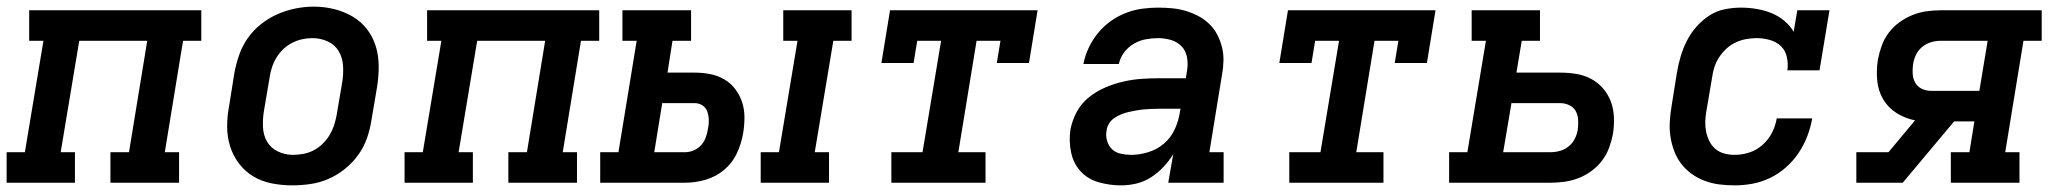

<svg xmlns="http://www.w3.org/2000/svg" viewBox="-27 -551 6197 579"><path d="M-7 0V-92H48L104 -428H61V-520H580V-428H525L470 -92H513V0H306V-92H362L417 -428H212L156 -92H199V0Z M854 8Q823 8 792.5 2Q762 -4 737 -19Q712 -34 694 -57.5Q676 -81 667 -109.5Q658 -138 658 -169.5Q658 -201 664 -232L680 -332Q685 -359 694.5 -386Q704 -413 720.5 -436.5Q737 -460 760.5 -478.5Q784 -497 810.5 -508.5Q837 -520 864.5 -525.5Q892 -531 920 -531Q951 -531 981 -523.5Q1011 -516 1036.5 -501Q1062 -486 1080 -462.5Q1098 -439 1106.5 -410.5Q1115 -382 1115 -350.5Q1115 -319 1110 -288L1093 -188Q1089 -161 1079.5 -134Q1070 -107 1053 -83.5Q1036 -60 1013 -41.5Q990 -23 963.5 -11.5Q937 0 909 4Q881 8 854 8ZM856 -84Q872 -84 888 -87Q904 -90 918.5 -97.5Q933 -105 945.5 -117Q958 -129 966.5 -143Q975 -157 980 -172Q985 -187 988 -203L1005 -303Q1009 -328 1007.5 -352.5Q1006 -377 994.5 -396.5Q983 -416 961.5 -426Q940 -436 915 -436Q899 -436 883.5 -432.5Q868 -429 853.5 -421.5Q839 -414 827 -402.5Q815 -391 806.5 -377Q798 -363 793 -347.5Q788 -332 786 -317L769 -217Q765 -193 766 -168.5Q767 -144 778 -124.5Q789 -105 810.5 -94.5Q832 -84 856 -84Q856 -84 856 -84Q856 -84 856 -84Z M1193 0V-92H1248L1304 -428H1261V-520H1780V-428H1725L1670 -92H1713V0H1506V-92H1562L1617 -428H1412L1356 -92H1399V0Z M2267 0V-92H2322L2378 -428H2335V-520H2541V-428H2486L2430 -92H2473V0ZM1783 0V-92H1838L1893 -428H1850V-520H2057V-428H2001L1986 -332H2068Q2092 -332 2115 -327.5Q2138 -323 2157.5 -311.5Q2177 -300 2190.5 -282Q2204 -264 2211 -242.5Q2218 -221 2218 -197Q2218 -173 2214 -149Q2209 -119 2195.5 -89.5Q2182 -60 2157 -39Q2132 -18 2101 -9Q2070 0 2039 0ZM1946 -92H2039Q2052 -92 2065 -97.5Q2078 -103 2087.5 -113.5Q2097 -124 2101.5 -137Q2106 -150 2108 -163Q2111 -176 2110.5 -189.5Q2110 -203 2106 -214.5Q2102 -226 2091.5 -233Q2081 -240 2068 -240H1970Z M2661 0V-92H2755L2811 -428H2739L2728 -361H2631L2657 -520H3102L3076 -361H2979L2990 -428H2918L2863 -92H2945V0Z M3353 8Q3319 8 3286 -1.5Q3253 -11 3231.5 -34.5Q3210 -58 3203 -91.5Q3196 -125 3201 -160Q3206 -187 3219.5 -212.5Q3233 -238 3255.5 -256.5Q3278 -275 3304.5 -286.5Q3331 -298 3358.5 -304.5Q3386 -311 3413 -313Q3440 -315 3467 -315H3549L3553 -340Q3556 -359 3552.5 -378.5Q3549 -398 3536 -411.5Q3523 -425 3504 -430.5Q3485 -436 3465 -436Q3447 -436 3428 -432.5Q3409 -429 3392 -419Q3375 -409 3363 -393Q3351 -377 3347 -358H3240Q3245 -383 3256 -406.5Q3267 -430 3283.5 -450.5Q3300 -471 3321.5 -486.5Q3343 -502 3367 -511.5Q3391 -521 3416 -524.5Q3441 -528 3465 -528Q3487 -528 3508 -526Q3529 -524 3549 -518Q3569 -512 3587 -502.5Q3605 -493 3619.5 -479Q3634 -465 3643.5 -447Q3653 -429 3658 -409Q3663 -389 3662.5 -367.5Q3662 -346 3658 -325L3620 -92H3663V0H3496L3511 -86Q3498 -65 3481 -47Q3464 -29 3443.5 -16Q3423 -3 3400 2.5Q3377 8 3354 8ZM3384 -84Q3409 -84 3435.5 -92Q3462 -100 3483 -118Q3504 -136 3515.5 -161Q3527 -186 3531 -212L3533 -223H3467Q3456 -223 3444.5 -222.5Q3433 -222 3422 -221Q3411 -220 3400 -218Q3389 -216 3377.5 -213.5Q3366 -211 3355 -206.5Q3344 -202 3334 -195.5Q3324 -189 3317.5 -178.5Q3311 -168 3310 -157Q3307 -142 3311.5 -126.5Q3316 -111 3326.5 -101Q3337 -91 3352.5 -87.5Q3368 -84 3384 -84Z M3861 0V-92H3955L4011 -428H3939L3928 -361H3831L3857 -520H4302L4276 -361H4179L4190 -428H4118L4063 -92H4145V0Z M4343 0V-92H4398L4454 -428H4411V-520H4617V-428H4562L4546 -332H4678Q4703 -332 4727 -328Q4751 -324 4771.5 -313Q4792 -302 4807.5 -284Q4823 -266 4831 -244Q4839 -222 4840 -197Q4841 -172 4837 -147Q4833 -126 4825.5 -105.5Q4818 -85 4804.5 -67Q4791 -49 4772.5 -35.5Q4754 -22 4733.5 -14Q4713 -6 4691.5 -3Q4670 0 4649 0ZM4506 -92H4649Q4663 -92 4677.5 -96Q4692 -100 4704 -110Q4716 -120 4722.5 -133.5Q4729 -147 4731 -161Q4733 -176 4732 -190.5Q4731 -205 4724.5 -216.5Q4718 -228 4705 -234Q4692 -240 4678 -240H4531Z M5204 8Q5180 8 5157 5Q5134 2 5113 -6Q5092 -14 5074 -27Q5056 -40 5043 -57Q5030 -74 5022 -95Q5014 -116 5010.5 -138.5Q5007 -161 5008.5 -185Q5010 -209 5014 -232L5030 -332Q5034 -356 5041 -380Q5048 -404 5059.5 -427Q5071 -450 5088.5 -470Q5106 -490 5127.5 -504Q5149 -518 5174 -523Q5199 -528 5223 -528Q5247 -528 5270.5 -524Q5294 -520 5315 -511.5Q5336 -503 5353.5 -488.5Q5371 -474 5382 -455L5393 -520H5490L5460 -339H5363Q5366 -359 5361.5 -379Q5357 -399 5343.5 -412Q5330 -425 5310 -430.5Q5290 -436 5270 -436Q5254 -436 5238 -433Q5222 -430 5207 -423Q5192 -416 5179 -404Q5166 -392 5157 -378Q5148 -364 5143 -348.5Q5138 -333 5136 -317L5119 -217Q5116 -201 5115.5 -185Q5115 -169 5118 -154Q5121 -139 5128 -125Q5135 -111 5146.5 -101.5Q5158 -92 5173 -88Q5188 -84 5204 -84Q5226 -84 5248 -91Q5270 -98 5288 -114Q5306 -130 5316.5 -150.5Q5327 -171 5331 -194H5438Q5433 -166 5423 -140Q5413 -114 5397 -90Q5381 -66 5359 -46.5Q5337 -27 5311 -14.5Q5285 -2 5258 3Q5231 8 5204 8Z M5571 0V-92H5668L5748 -188Q5718 -194 5692.5 -210Q5667 -226 5652 -251.5Q5637 -277 5634 -308Q5631 -339 5636 -371Q5640 -392 5647.5 -413Q5655 -434 5668.5 -452Q5682 -470 5700.5 -483.5Q5719 -497 5740 -505.5Q5761 -514 5782.5 -517Q5804 -520 5825 -520H6130V-428H6075L6020 -92H6063V0H5856V-92H5912L5927 -185H5866L5711 0ZM5796 -277H5942L5967 -428H5825Q5810 -428 5795.5 -423.5Q5781 -419 5769 -409Q5757 -399 5750.5 -385Q5744 -371 5742 -356Q5740 -342 5741 -327.5Q5742 -313 5749 -301Q5756 -289 5769 -283Q5782 -277 5796 -277Z"/></svg>

Font: Iosevka Etoile SmBdObl
Style: Regular
Weight: 600
Italic angle: -9°
Designer: Belleve Invis
Foundry: Belleve Invis
Version: Version 15.5.2; ttfautohint (v1.8.4)